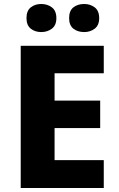

<svg xmlns="http://www.w3.org/2000/svg" viewBox="-20 -944 595 964"><path d="M501 0H84V-714H501V-576H254V-439H483V-301H254V-140H501ZM113 -853Q113 -890 134.5 -907Q156 -924 187 -924Q218 -924 240.5 -907Q263 -890 263 -853Q263 -817 240.5 -800Q218 -783 187 -783Q156 -783 134.5 -800Q113 -817 113 -853ZM327 -853Q327 -890 348.5 -907Q370 -924 403 -924Q433 -924 455.5 -907Q478 -890 478 -853Q478 -817 455.5 -800Q433 -783 403 -783Q370 -783 348.5 -800Q327 -817 327 -853Z"/></svg>

Font: Noto Sans Tamil ExtraBold
Style: Regular
Weight: 800
Designer: Jelle Bosma - Monotype Design Team
Foundry: Monotype Imaging Inc.
Version: Version 2.004; ttfautohint (v1.8.4.7-5d5b)